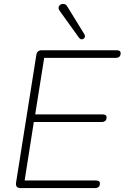

<svg xmlns="http://www.w3.org/2000/svg" viewBox="-20 -962 637 982"><path d="M468 0H85Q72 0 66 -7Q60 -14 62 -27L166 -682Q170 -705 193 -705H576Q586 -705 591.5 -701.5Q597 -698 597 -690Q597 -677 590 -671.5Q583 -666 574 -666H206L160 -377H504Q514 -377 519.5 -373.5Q525 -370 525 -362Q525 -349 518 -343.5Q511 -338 502 -338H153L106 -39H470Q480 -39 485.5 -35.5Q491 -32 491 -24Q491 -11 484 -5.5Q477 0 468 0ZM384 -769 285 -907Q279 -915 279.5 -922.5Q280 -930 285 -935Q290 -940 297 -941.5Q304 -943 311.5 -940.5Q319 -938 324 -929L412 -786Q416 -779 414 -773Q412 -767 407 -763.5Q402 -760 395.5 -761Q389 -762 384 -769Z"/></svg>

Font: Nunito Variable Extra Light
Style: Italic
Weight: 200
Italic angle: -9°
Designer: Vernon Adams
Foundry: Vernon Adams
Version: Version 3.602